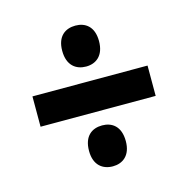

<svg xmlns="http://www.w3.org/2000/svg" viewBox="-79 -638 616 630"><g transform="rotate(-15 229.5 -323.0)"><path d="M230 -423C263 -423 292 -443 292 -493C292 -543 263 -562 230 -562C196 -562 167 -543 167 -493C167 -443 196 -423 230 -423ZM34 -374V-271H425V-374ZM230 -84C263 -84 292 -104 292 -153C292 -204 263 -223 230 -223C196 -223 167 -204 167 -153C167 -104 196 -84 230 -84Z"/></g></svg>

Font: Noto Sans Gurmukhi ExtraCondensed
Style: Bold
Weight: 700
Width: 2
Designer: Jelle Bosma - Monotype Design Team
Foundry: Monotype Imaging Inc.
Version: Version 2.004